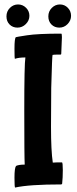

<svg xmlns="http://www.w3.org/2000/svg" viewBox="-20 -818 347 862"><path d="M255 -577 258 -651Q258 -667 255 -667Q150 -667 101 -659.5Q52 -652 51 -651Q45 -645 45 -599.5Q45 -554 47 -554Q65 -560 92 -560H94Q89 -530 89 -321.5Q89 -113 91 -79Q64 -79 52 -73Q45 -64 45 -20Q45 24 48 24Q111 10 256 10L259 7Q262 -20 262 -54.5Q262 -89 258 -89Q230 -89 217 -88Q209 -141 209 -249Q209 -357 210 -424Q214 -570 216 -571.5Q218 -573 252 -573Q255 -573 255 -577ZM97 -783Q112 -768 112 -747Q112 -726 96 -710Q80 -694 58.5 -694Q37 -694 23 -708Q9 -722 9 -744.5Q9 -767 24.5 -782.5Q40 -798 61 -798Q82 -798 97 -783ZM284.5 -783Q299 -768 299 -747Q299 -726 283.5 -710Q268 -694 246.5 -694Q225 -694 211 -708Q197 -722 197 -744.5Q197 -767 212.5 -782.5Q228 -798 249 -798Q270 -798 284.5 -783Z"/></svg>

Font: Bubblegum Sans
Style: Regular
Weight: 400
Designer: Angel Koziupa and Alejandro Paul
Foundry: Angel Koziupa and Alejandro Paul
Version: Version 1.001